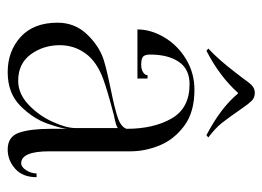

<svg xmlns="http://www.w3.org/2000/svg" viewBox="-114 -576 699 512"><g transform="rotate(90 236.0 -319.5)"><path d="M40 -123Q40 -169 71 -201.5Q102 -234 139 -246Q158 -252 183.5 -257.5Q209 -263 218 -265Q268 -275 293 -283.5Q318 -292 323 -307Q323 -379 295.5 -427Q268 -475 204 -475Q164 -475 144.5 -446.5Q125 -418 125 -370Q125 -357 130 -351.5Q135 -346 153 -346Q164 -346 172 -351Q180 -356 180 -363H189V-336H58Q58 -372 79 -407.5Q100 -443 137 -465.5Q174 -488 219 -488Q279 -488 315.5 -460.5Q352 -433 367.5 -394.5Q383 -356 383 -318V-101Q383 -26 415 -26Q425 -26 433.5 -39.5Q442 -53 442 -67H452Q452 -30 429.5 -10Q407 10 378 10Q344 10 333.5 -20Q323 -50 323 -104V-150Q323 -136 309.5 -97Q296 -58 262 -24Q228 10 172 10Q116 10 78 -24.5Q40 -59 40 -123ZM321 -171V-285Q321 -282 311 -279Q301 -276 286 -273Q221 -256 191 -245Q144 -228 122 -197.5Q100 -167 100 -129Q100 -85 124.5 -51.5Q149 -18 195 -18Q229 -18 258 -45Q287 -72 304 -109Q321 -146 321 -171ZM171 -595 188 -617Q191 -621 197.5 -630Q204 -639 211 -644Q218 -649 227 -649Q240 -649 248 -641Q256 -633 267 -617Q294 -578 307.5 -561Q321 -544 346 -525L340 -520Q267 -558 229 -604H227Q183 -555 115 -520L109 -525Q139 -553 171 -595Z"/></g></svg>

Font: Viaoda Libre
Style: Regular
Weight: 400
Designer: Gydient
Version: Version 2.000